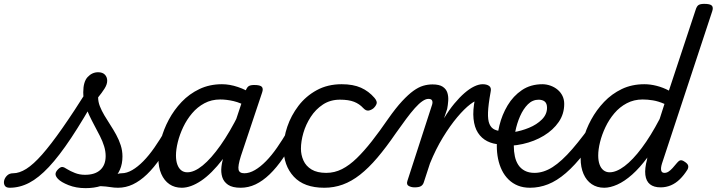

<svg xmlns="http://www.w3.org/2000/svg" viewBox="-220 -955 3710 994"><path d="M-170 17Q-189 17 -195.5 5.5Q-202 -6 -198.5 -20.5Q-195 -35 -183 -46.5Q-171 -58 -152 -58Q-120 -58 -83.5 -81Q-47 -104 -2 -155Q43 -206 102.5 -291Q162 -376 240 -500L288 -473Q211 -335 148.5 -241Q86 -147 33 -90.5Q-20 -34 -69 -8.5Q-118 17 -170 17ZM223 19Q174 19 135 3.5Q96 -12 80 -29Q67 -43 67.5 -54.5Q68 -66 81 -79Q93 -91 102.5 -90.5Q112 -90 128 -79Q144 -69 168 -59.5Q192 -50 220 -50Q272 -50 299.5 -75.5Q327 -101 327 -147Q327 -172 319 -198Q311 -224 297.5 -250.5Q284 -277 269.5 -304Q255 -331 241.5 -359.5Q228 -388 219.5 -417Q211 -446 211 -477Q211 -532 234 -556.5Q257 -581 288 -581Q311 -581 323 -568.5Q335 -556 335 -537Q335 -518 321 -496Q307 -474 288 -451Q288 -428 297 -405Q306 -382 320.5 -357.5Q335 -333 351 -308.5Q367 -284 381.5 -257.5Q396 -231 405 -203Q414 -175 414 -145Q414 -69 362.5 -25Q311 19 223 19ZM391 17Q371 17 350 13.5Q329 10 304.5 9Q280 8 249 14L267 -11Q302 -26 330 -36.5Q358 -47 379 -52.5Q400 -58 411 -58Q420 -58 422.5 -46.5Q425 -35 422.5 -20.5Q420 -6 411.5 5.5Q403 17 391 17Z M391 17Q377 17 370 5.5Q363 -6 365 -20.5Q367 -35 378 -46.5Q389 -58 410 -58Q436 -58 464.5 -74.5Q493 -91 522 -120.5Q551 -150 579.5 -191Q608 -232 636 -280Q643 -294 656.5 -292.5Q670 -291 679 -280.5Q688 -270 681 -257Q647 -190 612 -138.5Q577 -87 541 -52.5Q505 -18 468 -0.5Q431 17 391 17Z M721 17Q684 17 657 -1.5Q630 -20 615 -54.5Q600 -89 600 -135Q600 -181 613.5 -233Q627 -285 654 -335.5Q681 -386 720.5 -427.5Q760 -469 812.5 -494Q865 -519 929 -519Q969 -519 1012 -504.5Q1055 -490 1089 -466L1073 -397Q1026 -423 989.5 -431.5Q953 -440 920 -440Q875 -440 838.5 -420.5Q802 -401 774.5 -368.5Q747 -336 728.5 -297Q710 -258 700.5 -219.5Q691 -181 691 -150Q691 -123 698 -103.5Q705 -84 718 -73.5Q731 -63 750 -63Q786 -63 829.5 -98.5Q873 -134 921.5 -202.5Q970 -271 1018 -368L1050 -328Q992 -207 933.5 -131Q875 -55 821 -19Q767 17 721 17ZM1026 17Q983 17 960.5 1.5Q938 -14 930.5 -38.5Q923 -63 926.5 -92.5Q930 -122 940 -149L1051 -483Q1058 -503 1067.5 -509Q1077 -515 1096 -515Q1127 -515 1135.5 -505.5Q1144 -496 1137 -476L1027 -147Q1011 -96 1015 -77Q1019 -58 1045 -58Q1059 -58 1065.5 -46.5Q1072 -35 1070 -20.5Q1068 -6 1057.5 5.5Q1047 17 1026 17Z M1026 17Q1012 17 1005 5.5Q998 -6 1000 -20.5Q1002 -35 1013 -46.5Q1024 -58 1045 -58Q1071 -58 1099.5 -74.5Q1128 -91 1157 -120.5Q1186 -150 1214.5 -191Q1243 -232 1271 -280Q1278 -294 1291.5 -292.5Q1305 -291 1314 -280.5Q1323 -270 1316 -257Q1282 -190 1247 -138.5Q1212 -87 1176 -52.5Q1140 -18 1103 -0.5Q1066 17 1026 17Z M1459 17Q1354 17 1301 -40.5Q1248 -98 1248 -189Q1248 -242 1267.5 -299.5Q1287 -357 1325 -407Q1363 -457 1419.5 -488Q1476 -519 1549 -519Q1608 -519 1648.5 -501Q1689 -483 1719 -448Q1734 -430 1729.5 -417.5Q1725 -405 1713 -394Q1700 -384 1687 -382.5Q1674 -381 1660 -396Q1641 -417 1613 -428Q1585 -439 1540 -439Q1490 -439 1452 -414Q1414 -389 1388.5 -349.5Q1363 -310 1350.5 -266.5Q1338 -223 1338 -185Q1338 -153 1351 -124Q1364 -95 1393 -77.5Q1422 -60 1469 -60Q1483 -60 1488.5 -48.5Q1494 -37 1492 -21.5Q1490 -6 1481.5 5.5Q1473 17 1459 17Z M1459 17Q1441 17 1432 5.5Q1423 -6 1423.5 -21.5Q1424 -37 1435.5 -48.5Q1447 -60 1469 -60Q1512 -60 1550.5 -79.5Q1589 -99 1627 -136Q1665 -173 1705 -224Q1745 -275 1789 -339Q1829 -396 1861.5 -431Q1894 -466 1920.5 -485Q1947 -504 1971 -511Q1995 -518 2019 -518Q2028 -518 2032 -506.5Q2036 -495 2033 -480.5Q2030 -466 2021 -454.5Q2012 -443 1997 -443Q1984 -443 1966.5 -431Q1949 -419 1928 -395.5Q1907 -372 1882.5 -339Q1858 -306 1829 -265Q1779 -192 1733.5 -138.5Q1688 -85 1644 -50.5Q1600 -16 1554.5 0.5Q1509 17 1459 17Z M1926 15Q1910 15 1896.5 8Q1883 1 1889 -18L2017 -413Q2021 -426 2017 -434.5Q2013 -443 1999 -443Q1987 -443 1982 -454.5Q1977 -466 1979 -480.5Q1981 -495 1991.5 -506.5Q2002 -518 2019 -518Q2054 -518 2072 -506Q2090 -494 2096 -475Q2102 -456 2100.5 -433.5Q2099 -411 2095 -391L2079 -343Q2105 -386 2132 -418.5Q2159 -451 2185 -473.5Q2211 -496 2235 -507.5Q2259 -519 2279 -519Q2298 -519 2305.5 -507Q2313 -495 2310 -479Q2307 -463 2295.5 -451Q2284 -439 2265 -439Q2246 -439 2215 -415.5Q2184 -392 2147 -348Q2110 -304 2073 -243.5Q2036 -183 2006 -109L1974 -11Q1970 2 1959.5 8.5Q1949 15 1926 15Z M2371 -207Q2332 -209 2302.5 -224Q2273 -239 2254.5 -267.5Q2236 -296 2231.5 -340Q2227 -384 2239 -443L2279 -519Q2300 -519 2312.5 -510Q2325 -501 2320 -479Q2308 -413 2306.5 -373.5Q2305 -334 2314 -313Q2323 -292 2341 -284Q2359 -276 2384 -275Q2396 -274 2402 -263.5Q2408 -253 2406.5 -239.5Q2405 -226 2396.5 -216Q2388 -206 2371 -207Z M2365 -268Q2395 -264 2437 -270.5Q2479 -277 2519 -293.5Q2559 -310 2585.5 -336.5Q2612 -363 2612 -397Q2612 -419 2600.5 -429Q2589 -439 2566 -439Q2552 -439 2545.5 -451Q2539 -463 2541 -479Q2543 -495 2554.5 -507Q2566 -519 2587 -519Q2609 -519 2630 -511.5Q2651 -504 2667 -490.5Q2683 -477 2692 -458.5Q2701 -440 2701 -417Q2701 -365 2672.5 -323.5Q2644 -282 2595.5 -252.5Q2547 -223 2486.5 -209.5Q2426 -196 2364 -201Z M2524 17Q2489 17 2461.5 6Q2434 -5 2413 -25.5Q2392 -46 2378.5 -73.5Q2365 -101 2358.5 -133Q2352 -165 2352 -200Q2352 -250 2365.5 -305.5Q2379 -361 2408 -409.5Q2437 -458 2482 -488.5Q2527 -519 2589 -519Q2602 -519 2605.5 -507Q2609 -495 2605.5 -479Q2602 -463 2592 -451Q2582 -439 2570 -439Q2537 -439 2513 -415Q2489 -391 2472.5 -353.5Q2456 -316 2448 -275Q2440 -234 2440 -200Q2440 -171 2445.5 -145.5Q2451 -120 2463.5 -101Q2476 -82 2497 -71Q2518 -60 2547 -60Q2594 -60 2641 -90Q2688 -120 2743 -183.5Q2798 -247 2867 -346Q2872 -353 2884.5 -349Q2897 -345 2906.5 -335.5Q2916 -326 2911 -317Q2855 -227 2805.5 -163Q2756 -99 2709.5 -59Q2663 -19 2617.5 -1Q2572 17 2524 17Z M2908 17Q2871 17 2843.5 -1.5Q2816 -20 2801 -54.5Q2786 -89 2786 -135Q2786 -181 2799.5 -233Q2813 -285 2840.5 -335.5Q2868 -386 2907.5 -427.5Q2947 -469 2999 -494Q3051 -519 3116 -519Q3147 -519 3180 -510.5Q3213 -502 3243 -486L3381 -903Q3387 -923 3396.5 -929Q3406 -935 3426 -935Q3457 -935 3465.5 -925.5Q3474 -916 3467 -896L3207 -108Q3200 -85 3203 -72.5Q3206 -60 3220 -60Q3231 -60 3241 -66.5Q3251 -73 3262 -85Q3273 -97 3286 -113Q3294 -123 3302.5 -125Q3311 -127 3324 -118Q3340 -108 3342.5 -98Q3345 -88 3339 -77Q3321 -48 3299.5 -27Q3278 -6 3253 4.5Q3228 15 3200 15Q3165 15 3145 -1Q3125 -17 3121 -49.5Q3117 -82 3130 -130Q3130 -133 3130.5 -135.5Q3131 -138 3132 -140Q3092 -86 3052.5 -51Q3013 -16 2976 0.5Q2939 17 2908 17ZM2877 -150Q2877 -123 2884 -103.5Q2891 -84 2904.5 -73.5Q2918 -63 2936 -63Q2971 -63 3013.5 -95Q3056 -127 3102.5 -189Q3149 -251 3195 -339L3220 -417Q3188 -431 3160 -435.5Q3132 -440 3107 -440Q3062 -440 3025 -420.5Q2988 -401 2960.5 -368.5Q2933 -336 2914.5 -297Q2896 -258 2886.5 -219.5Q2877 -181 2877 -150Z"/></svg>

Font: Playwrite DE LA
Style: Regular
Weight: 400
Designer: Veronika Burian, José Scaglione
Foundry: TypeTogether
Version: Version 1.002